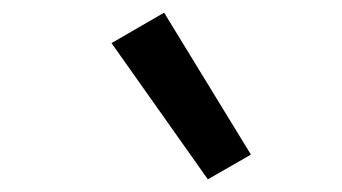

<svg xmlns="http://www.w3.org/2000/svg" viewBox="-20 -824 540 303"><path d="M308 -541 156 -756 239 -804 376 -580Z"/></svg>

Font: Iosevka Medium Oblique
Style: Regular
Weight: 500
Italic angle: -9°
Monospace: yes
Designer: Belleve Invis
Foundry: Belleve Invis
Version: Version 32.5.0; ttfautohint (v1.8.4)